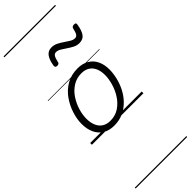

<svg xmlns="http://www.w3.org/2000/svg" viewBox="-474 -1031 1552 1552"><g transform="rotate(-45 302.5 -255.0)"><path d="M238 19Q181 19 141 -5.5Q101 -30 80.5 -74.5Q60 -119 60 -177Q60 -232 79 -291.5Q98 -351 134.5 -403Q171 -455 226 -487Q281 -519 354 -519Q410 -519 450 -495.5Q490 -472 510.5 -429.5Q531 -387 531 -330Q531 -288 520 -240Q509 -192 486 -146Q463 -100 427.5 -63Q392 -26 344.5 -3.5Q297 19 238 19ZM243 -31Q300 -31 343 -59.5Q386 -88 415 -132.5Q444 -177 459 -228Q474 -279 474 -324Q474 -369 459.5 -401.5Q445 -434 417 -451.5Q389 -469 348 -469Q293 -469 249.5 -441.5Q206 -414 176.5 -369.5Q147 -325 132 -275Q117 -225 117 -180Q117 -135 131.5 -101Q146 -67 174.5 -49Q203 -31 243 -31ZM253 -649Q231 -649 233 -671Q242 -729 264 -758.5Q286 -788 325 -788Q354 -788 379.5 -775Q405 -762 428 -746Q451 -730 472 -717.5Q493 -705 512 -705Q530 -705 540 -720.5Q550 -736 557 -770Q561 -790 585 -790Q598 -790 602 -785.5Q606 -781 604 -769Q595 -711 574 -681.5Q553 -652 510 -652Q482 -652 457 -665Q432 -678 409 -694Q386 -710 365 -722.5Q344 -735 324 -735Q307 -735 297 -720Q287 -705 279 -669Q278 -659 271.5 -654Q265 -649 253 -649ZM0 490H589V500H0ZM0 -20H589V0H0ZM0 -505H589V-500H0ZM0 -1010H589V-1000H0Z"/></g></svg>

Font: Playwrite AU NSW Guides
Style: Regular
Weight: 400
Designer: Veronika Burian, José Scaglione
Foundry: TypeTogether
Version: Version 1.003